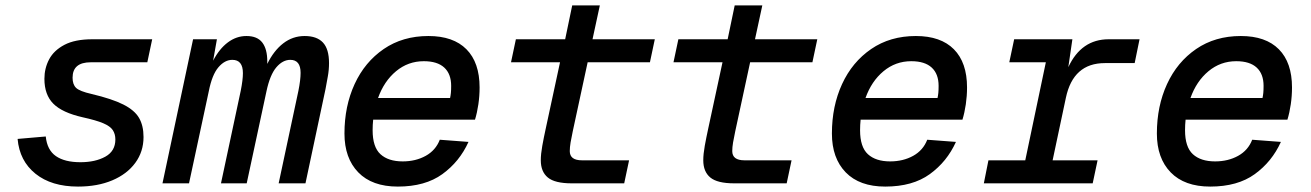

<svg xmlns="http://www.w3.org/2000/svg" viewBox="-20 -677 4840 709"><path d="M268 12Q170 12 111 -35.5Q52 -83 45 -164L149 -173Q154 -123 186.5 -100.5Q219 -78 277 -78Q332 -78 369 -98.5Q406 -119 406 -162Q406 -182 396.5 -196.5Q387 -211 361 -222Q335 -233 285 -244Q210 -261 177 -294Q144 -327 144 -386Q144 -425 161.5 -458Q179 -491 218 -511.5Q257 -532 321 -532H542L524 -447H315Q248 -447 248 -390Q248 -365 261 -352.5Q274 -340 318 -330Q394 -312 435.5 -291Q477 -270 493.5 -241.5Q510 -213 510 -171Q510 -117 479.5 -75.5Q449 -34 394.5 -11Q340 12 268 12Z M580 0 693 -532H781L767 -453Q790 -497 821.5 -520.5Q853 -544 890 -544Q930 -544 948.5 -520Q967 -496 967 -450Q967 -446 967 -441Q991 -490 1026 -517Q1061 -544 1105 -544Q1150 -544 1172.5 -520Q1195 -496 1195 -444Q1195 -419 1190.5 -394.5Q1186 -370 1182 -348L1108 0H1009L1082 -342Q1090 -382 1090 -408Q1090 -456 1052 -456Q1024 -456 1000.5 -428.5Q977 -401 964 -340L891 0H796L869 -342Q877 -382 877 -407Q877 -456 838 -456Q810 -456 786.5 -428.5Q763 -401 751 -340L678 0Z M1449 12Q1354 12 1303 -40.5Q1252 -93 1252 -184Q1252 -285 1289.5 -366.5Q1327 -448 1397 -496Q1467 -544 1562 -544Q1654 -544 1702.5 -495Q1751 -446 1751 -354Q1751 -323 1746.5 -292Q1742 -261 1734 -235H1358Q1356 -216 1356 -196Q1356 -134 1385 -107.5Q1414 -81 1467 -81Q1515 -81 1552 -101.5Q1589 -122 1604 -161L1710 -153Q1677 -80 1613.5 -34Q1550 12 1449 12ZM1545 -451Q1487 -451 1442.5 -414Q1398 -377 1376 -315H1642Q1644 -324 1645 -334Q1646 -344 1646 -360Q1646 -404 1620.5 -427.5Q1595 -451 1545 -451Z M2091 0Q2029 0 2003 -21.5Q1977 -43 1977 -85Q1977 -108 1982.5 -138.5Q1988 -169 1995 -201L2048 -447H1867L1885 -532H2067L2093 -657H2195L2168 -532H2398L2380 -447H2150L2095 -192Q2090 -169 2087 -151Q2084 -133 2084 -119Q2084 -85 2129 -85H2303L2285 0Z M2691 0Q2629 0 2603 -21.5Q2577 -43 2577 -85Q2577 -108 2582.5 -138.5Q2588 -169 2595 -201L2648 -447H2467L2485 -532H2667L2693 -657H2795L2768 -532H2998L2980 -447H2750L2695 -192Q2690 -169 2687 -151Q2684 -133 2684 -119Q2684 -85 2729 -85H2903L2885 0Z M3249 12Q3154 12 3103 -40.5Q3052 -93 3052 -184Q3052 -285 3089.5 -366.5Q3127 -448 3197 -496Q3267 -544 3362 -544Q3454 -544 3502.5 -495Q3551 -446 3551 -354Q3551 -323 3546.5 -292Q3542 -261 3534 -235H3158Q3156 -216 3156 -196Q3156 -134 3185 -107.5Q3214 -81 3267 -81Q3315 -81 3352 -101.5Q3389 -122 3404 -161L3510 -153Q3477 -80 3413.5 -34Q3350 12 3249 12ZM3345 -451Q3287 -451 3242.5 -414Q3198 -377 3176 -315H3442Q3444 -324 3445 -334Q3446 -344 3446 -360Q3446 -404 3420.5 -427.5Q3395 -451 3345 -451Z M3613 0 3630 -85H3766L3842 -447H3707L3725 -532H3940L3925 -429Q3973 -532 4074 -532H4188L4170 -444H4060Q3943 -444 3916 -316L3867 -85H4033L4015 0Z M4449 12Q4354 12 4303 -40.5Q4252 -93 4252 -184Q4252 -285 4289.5 -366.5Q4327 -448 4397 -496Q4467 -544 4562 -544Q4654 -544 4702.5 -495Q4751 -446 4751 -354Q4751 -323 4746.5 -292Q4742 -261 4734 -235H4358Q4356 -216 4356 -196Q4356 -134 4385 -107.5Q4414 -81 4467 -81Q4515 -81 4552 -101.5Q4589 -122 4604 -161L4710 -153Q4677 -80 4613.5 -34Q4550 12 4449 12ZM4545 -451Q4487 -451 4442.5 -414Q4398 -377 4376 -315H4642Q4644 -324 4645 -334Q4646 -344 4646 -360Q4646 -404 4620.5 -427.5Q4595 -451 4545 -451Z"/></svg>

Font: Geist Mono Medium
Style: Italic
Weight: 500
Italic angle: -12°
Monospace: yes
Designer: Basement.studio, Andrés Briganti, Mateo Zaragoza
Foundry: Basement.studio, Vercel, Andrés Briganti, Guido Ferreyra, Mateo Zaragoza
Version: Version 1.500; ttfautohint (v1.8.4.7-5d5b)